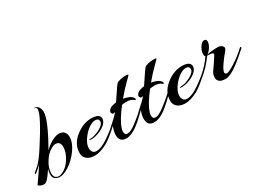

<svg xmlns="http://www.w3.org/2000/svg" viewBox="-96 -1108 2187 1645"><g transform="rotate(-30 997.5 -286.0)"><path d="M392 -232Q392 -162 322 -80Q270 -19 208 10Q175 25 150.5 25Q126 25 106 11.5Q86 -2 86 -30Q86 -58 94 -85Q59 -32 39 -10Q19 12 1 12Q-1 12 -4 12Q-30 12 -54 -9Q11 -100 47 -157Q24 -134 -10 -106Q-19 -99 -22.5 -103.5Q-26 -108 -15 -118Q15 -143 27 -154Q66 -192 121 -278Q274 -515 274 -572Q274 -592 254 -593Q252 -593 252 -595Q252 -597 254 -597Q300 -595 307 -536Q307 -532 307 -527Q307 -449 177 -221Q227 -271 278 -291Q303 -301 324.5 -301Q346 -301 365 -291Q392 -269 392 -232ZM254 -239Q238 -239 214 -226Q171 -203 138 -152Q99 -93 99 -39Q99 -3 119 8Q130 15 146.5 15Q163 15 188 2Q230 -19 264 -71Q302 -130 302 -184.5Q302 -239 254 -239Z M633 -156Q686 -185 686 -215Q686 -245 650 -245Q633 -245 614 -236Q572 -217 533 -170Q485 -112 485 -62Q485 -43 495.5 -26.5Q506 -10 533 -10Q580 -10 652 -59.5Q724 -109 776 -159Q788 -171 788 -160Q788 -153 782 -148Q745 -114 732.5 -102.5Q720 -91 683 -61.5Q646 -32 623 -20Q552 17 502.5 17Q453 17 424.5 -5.5Q396 -28 396 -68Q396 -153 472 -214.5Q548 -276 631 -276Q687 -276 706 -252Q714 -240 714 -226.5Q714 -213 705 -197Q687 -166 637.5 -142.5Q588 -119 544 -119Q527 -119 525.5 -122Q524 -125 528 -126.5Q532 -128 539 -128Q579 -128 633 -156Z M951 -285Q1019 -274 1040 -242Q1048 -228 1042.5 -224Q1037 -220 1030 -227Q1009 -248 963 -248Q943 -248 918 -244Q837 -140 816 -74Q809 -55 809 -42Q809 -7 838 -7Q869 -7 925 -50Q998 -105 1052 -159Q1062 -170 1065 -164Q1068 -158 1060 -151Q974 -61 915.5 -18.5Q857 24 808 24Q741 24 741 -47Q741 -81 760 -128L742 -111Q734 -103 730.5 -106.5Q727 -110 727 -113Q727 -116 735 -123Q808 -187 835 -220Q816 -213 809.5 -219Q803 -225 800.5 -235Q798 -245 810.5 -259.5Q823 -274 847.5 -280.5Q872 -287 884 -288Q899 -310 921 -343Q943 -376 956.5 -395.5Q970 -415 978 -424Q986 -433 1014 -439.5Q1042 -446 1068 -446Q1094 -446 1094 -440.5Q1094 -435 1051 -394Q1008 -353 951 -285Z M1228 -285Q1296 -274 1317 -242Q1325 -228 1319.5 -224Q1314 -220 1307 -227Q1286 -248 1240 -248Q1220 -248 1195 -244Q1114 -140 1093 -74Q1086 -55 1086 -42Q1086 -7 1115 -7Q1146 -7 1202 -50Q1275 -105 1329 -159Q1339 -170 1342 -164Q1345 -158 1337 -151Q1251 -61 1192.5 -18.5Q1134 24 1085 24Q1018 24 1018 -47Q1018 -81 1037 -128L1019 -111Q1011 -103 1007.5 -106.5Q1004 -110 1004 -113Q1004 -116 1012 -123Q1085 -187 1112 -220Q1093 -213 1086.5 -219Q1080 -225 1077.5 -235Q1075 -245 1087.5 -259.5Q1100 -274 1124.5 -280.5Q1149 -287 1161 -288Q1176 -310 1198 -343Q1220 -376 1233.5 -395.5Q1247 -415 1255 -424Q1263 -433 1291 -439.5Q1319 -446 1345 -446Q1371 -446 1371 -440.5Q1371 -435 1328 -394Q1285 -353 1228 -285Z M1529 -156Q1582 -185 1582 -215Q1582 -245 1546 -245Q1529 -245 1510 -236Q1468 -217 1429 -170Q1381 -112 1381 -62Q1381 -43 1391.5 -26.5Q1402 -10 1429 -10Q1476 -10 1548 -59.5Q1620 -109 1672 -159Q1684 -171 1684 -160Q1684 -153 1678 -148Q1641 -114 1628.5 -102.5Q1616 -91 1579 -61.5Q1542 -32 1519 -20Q1448 17 1398.5 17Q1349 17 1320.5 -5.5Q1292 -28 1292 -68Q1292 -153 1368 -214.5Q1444 -276 1527 -276Q1583 -276 1602 -252Q1610 -240 1610 -226.5Q1610 -213 1601 -197Q1583 -166 1533.5 -142.5Q1484 -119 1440 -119Q1423 -119 1421.5 -122Q1420 -125 1424 -126.5Q1428 -128 1435 -128Q1475 -128 1529 -156Z M1913 -200Q1869 -149 1841.5 -106.5Q1814 -64 1814 -46.5Q1814 -29 1834.5 -29Q1855 -29 1918.5 -70Q1982 -111 2036 -162Q2041 -167 2045 -166Q2049 -165 2049 -161Q2049 -157 2045 -152Q1916 -34 1848 -4Q1818 8 1805 8Q1757 8 1739.5 -8Q1722 -24 1722 -43Q1722 -81 1737 -101Q1786 -170 1815 -218Q1824 -232 1811.5 -237.5Q1799 -243 1780.5 -243Q1762 -243 1761 -244Q1694 -154 1628 -102Q1620 -95 1619 -102Q1619 -110 1630 -121Q1700 -181 1745 -248Q1736 -254 1736 -264.5Q1736 -275 1737.5 -290Q1739 -305 1753 -330Q1777 -372 1803 -372Q1825 -372 1825 -348Q1825 -315 1794 -276Q1779 -258 1766 -250Q1803 -262 1874 -262Q1909 -262 1924 -236Q1926 -232 1926 -224Q1926 -216 1913 -200Z"/></g></svg>

Font: Arizonia
Style: Regular
Weight: 400
Designer: Robert E. Leuschke
Foundry: Robert E. Leuschke
Version: Version 1.003